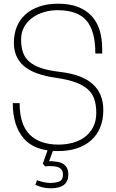

<svg xmlns="http://www.w3.org/2000/svg" viewBox="-20 -808 627 1037"><path d="M293 8Q166 8 107.5 -61Q49 -130 49 -251H86Q86 -136 140 -81.5Q194 -27 297 -27Q336 -27 373 -37Q410 -47 438 -68Q466 -89 483 -121.5Q500 -154 500 -199Q500 -239 490 -270.5Q480 -302 455.5 -324.5Q431 -347 390 -362.5Q349 -378 287 -387Q164 -404 109.5 -451Q55 -498 55 -577Q55 -625 71 -664Q87 -703 118 -730.5Q149 -758 193 -773Q237 -788 293 -788Q355 -788 400 -771Q445 -754 474.5 -722Q504 -690 518 -645Q532 -600 532 -543V-519H495Q495 -641 447 -697Q399 -753 290 -753Q253 -753 217.5 -742.5Q182 -732 154.5 -712Q127 -692 110.5 -662.5Q94 -633 94 -594Q94 -555 104 -525.5Q114 -496 138 -475Q162 -454 202 -440.5Q242 -427 302 -420Q423 -406 480.5 -354Q538 -302 538 -214Q538 -160 520.5 -118.5Q503 -77 471 -49Q439 -21 394 -6.5Q349 8 293 8ZM254 209Q231 209 210.5 204Q190 199 171 190L180 165Q194 171 214 175.5Q234 180 252 180Q280 180 300 172Q320 164 320 135Q320 118 313 109Q306 100 295 95.5Q284 91 270 90Q256 89 242 89Q236 89 232.5 90Q229 91 224 91L211 76L238 1H268L245 63Q250 63 254.5 62.5Q259 62 264 63Q278 64 293 66.5Q308 69 320.5 76.5Q333 84 341 98Q349 112 349 135Q349 209 254 209Z"/></svg>

Font: Tanohe Sans ExtraLight
Style: Regular
Weight: 250
Designer: Village Type and Design LLC & Cristiano Sobral
Foundry: Cooper Hewitt Smithsonian Design Museum
Version: Version 1.00;September 29, 2021;FontCreator 13.0.0.2655 64-b